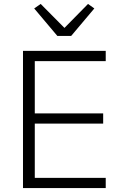

<svg xmlns="http://www.w3.org/2000/svg" viewBox="-20 -957 640 977"><path d="M97 0V-698H518V-646H157V-380H505V-328H157V-52H518V0ZM272 -774 154 -914 187 -937 308 -815 428 -937 460 -914 342 -774Z"/></svg>

Font: IBM Plex Mono Light
Style: Regular
Weight: 300
Monospace: yes
Designer: Mike Abbink, Paul van der Laan, Pieter van Rosmalen
Foundry: Bold Monday
Version: Version 2.3